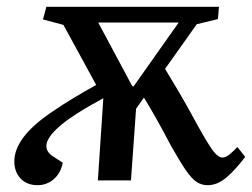

<svg xmlns="http://www.w3.org/2000/svg" viewBox="-20 -529 739 563"><path d="M619 -473 557 -458 464 -327Q483 -296 506 -257Q529 -218 558 -164Q590 -106 605 -86.5Q620 -67 632 -67Q642 -67 653.5 -76.5Q665 -86 676 -98L699 -69Q672 -33 645 -9.5Q618 14 589 14Q571 14 556.5 4.5Q542 -5 524.5 -30.5Q507 -56 480 -104Q457 -148 437.5 -182.5Q418 -217 402 -243L379 -210L364 0H267L283 -241Q194 -193 155 -159Q116 -125 116 -101Q116 -84 133 -72L164 -52Q158 -21 137.5 -3.5Q117 14 90 14Q59 14 40.5 -5.5Q22 -25 22 -56Q22 -90 48.5 -126Q75 -162 134 -202Q168 -225 198 -243Q228 -261 262 -280L166 -456L106 -472L116 -509H622ZM368 -276H372L504 -463H268Z"/></svg>

Font: Literata 36pt Medium
Style: Italic
Weight: 500
Italic angle: -2°
Designer: Latin by Veronika Burian and Jose Scaglione. Greek by Irene Vlachou. Cyrillic by Vera Evstafieva
Foundry: TypeTogether
Version: Version 3.002